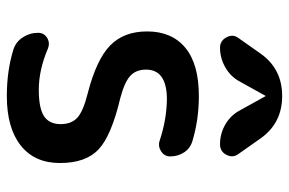

<svg xmlns="http://www.w3.org/2000/svg" viewBox="-157 -648 814 540"><g transform="rotate(90 250.0 -378.0)"><path d="M369.1 -704.1 413.1 -641.6Q424.8 -626 415.5 -607.9Q406.2 -589.8 385.7 -589.8Q355.5 -589.8 329.6 -605Q303.7 -620.1 290 -646.5L251 -716.8Q251 -717.8 250 -717.8Q249 -717.8 249 -716.8L210 -646.5Q196.3 -620.1 169.9 -605Q143.6 -589.8 114.3 -589.8Q94.7 -589.8 85 -607.9Q75.2 -626 86.9 -641.6L130.9 -704.1Q173.8 -764.6 250 -764.6Q326.2 -764.6 369.1 -704.1ZM242.2 -217.8Q147.5 -242.2 107.9 -280.8Q68.4 -319.3 68.4 -384.8Q68.4 -454.1 114.3 -492.2Q160.2 -530.3 250 -530.3Q315.4 -530.3 375 -512.7Q396.5 -506.8 408.2 -489.3Q419.9 -471.7 419.9 -450.2Q419.9 -433.6 405.8 -424.3Q391.6 -415 376 -419.9Q317.4 -439.5 259.8 -440.4Q175.8 -440.4 175.8 -381.8Q175.8 -353.5 193.4 -337.4Q210.9 -321.3 254.9 -309.6Q362.3 -284.2 400.4 -248Q438.5 -211.9 438.5 -139.6Q438.5 -68.4 389.2 -29.3Q339.8 9.8 250 9.8Q178.7 9.8 119.1 -8.8Q97.7 -15.6 85 -35.2Q72.3 -54.7 72.3 -78.1Q72.3 -94.7 86.4 -103.5Q100.6 -112.3 117.2 -105.5Q176.8 -80.1 232.4 -80.1Q284.2 -80.1 306.6 -94.7Q329.1 -109.4 329.1 -141.6Q329.1 -171.9 311 -188.5Q293 -205.1 242.2 -217.8Z"/></g></svg>

Font: Rounded-X Mgen+ 1m medium
Style: Regular
Weight: 500
Designer: [Source Han Sans]
Ryoko NISHIZUKA  (kana & ideographs); Paul D. Hunt (Latin, Greek & Cyrillic); Wenlong ZHANG  (bopomofo
Version: Version 1.059.20150602